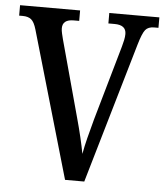

<svg xmlns="http://www.w3.org/2000/svg" viewBox="-52 -760 690 806"><g transform="rotate(5 293.5 -357.0)"><path d="M73 -618Q64 -649 51 -659.5Q38 -670 15 -670H0V-714H253V-670H230Q183 -670 183 -633Q183 -623 186 -610.5Q189 -598 192 -586L280 -263Q303 -180 315 -115Q321 -148 330 -183.5Q339 -219 351 -263L441 -578Q445 -592 448 -606Q451 -620 451 -632Q451 -670 402 -670H376V-714H587V-670H569Q544 -670 532 -655.5Q520 -641 506 -593L333 0H252Z"/></g></svg>

Font: Noto Serif Armenian Condensed Medium
Style: Regular
Weight: 500
Width: 3
Designer: Monotype Design Team
Foundry: Monotype Imaging Inc.
Version: Version 2.008; ttfautohint (v1.8.4.7-5d5b)